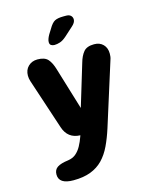

<svg xmlns="http://www.w3.org/2000/svg" viewBox="-133 -773 886 1100"><g transform="rotate(-15 309.5 -223.0)"><path d="M164.5 238Q78 238 78 181Q78 152.5 98.8 138.8Q119.5 125 163.5 119.5Q191.5 115.5 210.2 99.8Q229 84 242.5 59.5Q256 35 266.5 5L268.5 -1Q194.5 -3 171 -75.5L72.5 -373.5Q66.5 -391.5 66.5 -408Q66.5 -442.5 88.2 -463.5Q110 -484.5 143 -484.5Q186 -484.5 205 -463Q224 -441.5 236 -400L311.5 -151.5L386.5 -399.5Q397.5 -439 416.8 -461.8Q436 -484.5 479 -484.5Q512.5 -484.5 532.5 -464Q552.5 -443.5 552.5 -409.5Q552.5 -401.5 551.5 -392.5Q550.5 -383.5 547 -374L429 0Q411.5 55 390.5 99Q369.5 143 339.8 174Q310 205 267.2 221.5Q224.5 238 164.5 238ZM259.5 -539Q249 -539 240.2 -544.2Q231.5 -549.5 231.5 -563.5Q231.5 -580 246 -605.5L263.5 -633.5Q282 -666 299.8 -675Q317.5 -684 351 -684H367Q385 -684 394.5 -675Q404 -666 404 -652Q404 -633.5 382 -614.5L331 -568.5Q310.5 -550.5 292.8 -544.8Q275 -539 259.5 -539Z"/></g></svg>

Font: Sono Monospace
Style: Bold
Weight: 700
Designer: Tyler Finck
Foundry: Tyler Finck
Version: Version 2.112